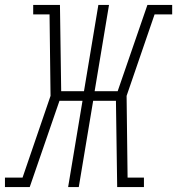

<svg xmlns="http://www.w3.org/2000/svg" viewBox="-53 -755 715 775"><path d="M-33 0V-38H38L151 -368L147 -697H81V-735H189L194 -387H286L344 -735H387L329 -387H422L542 -735H642V-697H571L458 -368L462 -38H528V0H420L415 -348H323L265 0H222L280 -348H187L67 0Z"/></svg>

Font: Iosevka Curly Slab XLtEx
Style: Italic
Weight: 200
Width: 7
Italic angle: -9°
Monospace: yes
Designer: Belleve Invis
Foundry: Belleve Invis
Version: Version 11.1.0; ttfautohint (v1.8.3)